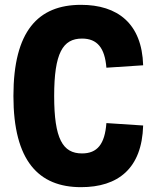

<svg xmlns="http://www.w3.org/2000/svg" viewBox="-20 -762 660 794"><path d="M204 -365C204 -542 239.5 -602.5 319 -602.5C382 -602.5 413.5 -564 420 -482L572 -492C567 -665 466 -742 315 -742C137.5 -742 35.5 -633.5 35.5 -365C35.5 -96.5 140 12 315 12C467.5 12 567 -64.5 572 -243L420 -253C413.5 -165.5 382 -127.5 319 -127.5C239.5 -127.5 204 -188 204 -365Z"/></svg>

Font: Monaspace Neon ExtraBold
Style: Regular
Weight: 800
Designer: Riley Cran & the Lettermatic Team
Foundry: Lettermatic
Version: Version 1.200 (Monaspace Neon)